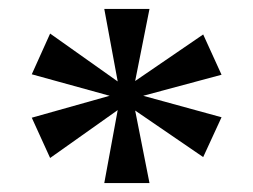

<svg xmlns="http://www.w3.org/2000/svg" viewBox="-20 -793 566 429"><path d="M213 -384 243 -547 92 -440 51 -530 225 -579 51 -627 92 -718 243 -611 213 -773H314L282 -612L434 -716L475 -626L300 -579L475 -531L434 -442L282 -546L314 -384Z"/></svg>

Font: Noto Serif Telugu SemiBold
Style: Regular
Weight: 600
Designer: Jelle Bosma - Monotype Design Team
Foundry: Monotype Imaging Inc.
Version: Version 2.005; ttfautohint (v1.8.4.7-5d5b)